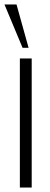

<svg xmlns="http://www.w3.org/2000/svg" viewBox="-24 -840 226 860"><path d="M65 0V-578H118V0ZM77 -626 -4 -820H50L104 -626Z"/></svg>

Font: Oswald ExtraLight
Style: Regular
Weight: 250
Designer: Vernon Adams
Foundry: Vernon Adams
Version: Version 4.103;gftools[0.9.33.dev8+g029e19f]